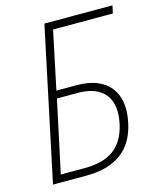

<svg xmlns="http://www.w3.org/2000/svg" viewBox="-108 -791 719 869"><g transform="rotate(-15 251.0 -357.0)"><path d="M32 0H187C325 0 407 -59 433 -181C464 -322 394 -407 253 -407H157L214 -678H494L502 -714H183ZM78 -35 150 -372H248C366 -372 420 -304 394 -186C371 -82 306 -35 190 -35Z"/></g></svg>

Font: Noto Sans SemiCondensed ExtraLight
Style: Italic
Weight: 200
Width: 4
Italic angle: -12°
Designer: Monotype Design Team
Foundry: Monotype Imaging Inc.
Version: Version 2.013